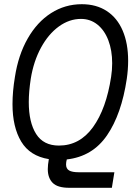

<svg xmlns="http://www.w3.org/2000/svg" viewBox="-20 -755 640 914"><path d="M207.5 50Q207.5 30 212.5 2.5Q122.5 -12 81 -81Q39.5 -150 39.5 -259Q39.5 -319.5 51 -388.5Q67 -493 111.8 -571.5Q156.5 -650 223 -692.5Q289.5 -735 369.5 -735Q438.5 -735 488.2 -702.5Q538 -670 564 -609.2Q590 -548.5 590 -466Q590 -423.5 583.5 -379.5Q558.5 -211.5 489.5 -110.8Q420.5 -10 298 4Q294.5 16.5 294.5 28Q294.5 48 309 56.5Q323.5 65 355.5 65H524.5L512.5 139H309.5Q254 139 230.8 115.5Q207.5 92 207.5 50ZM509 -389.5Q514 -421.5 514 -454Q514 -515 495.8 -563Q477.5 -611 443.8 -638Q410 -665 365.5 -665Q310 -665 260.2 -629Q210.5 -593 175.2 -528.2Q140 -463.5 126.5 -380.5Q117 -318 117 -269Q117 -172.5 152 -117.2Q187 -62 260.5 -62Q359.5 -62 422.8 -149.8Q486 -237.5 509 -389.5Z"/></svg>

Font: JuliaMono Light
Style: Italic
Weight: 300
Italic angle: -9°
Monospace: yes
Designer: cormullion
Foundry: corm
Version: Version 0.054; ttfautohint (v1.8.4)